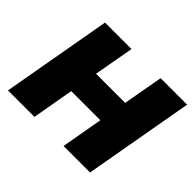

<svg xmlns="http://www.w3.org/2000/svg" viewBox="-149 -910 1133 1133"><g transform="rotate(45 417.0 -344.0)"><path d="M27 0H248L294 -261H537L491 0H712L834 -688H613L568 -437H325L370 -688H149Z"/></g></svg>

Font: Archivo Black
Style: Italic
Weight: 900
Italic angle: -10°
Designer: Hector Gatti
Foundry: Omnibus-Type
Version: Version 2.001